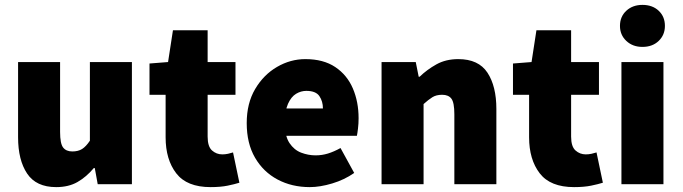

<svg xmlns="http://www.w3.org/2000/svg" viewBox="-20 -754 2794 786"><path d="M210 12Q128 12 91 -43.5Q54 -99 54 -192V-500H226V-214Q226 -166 238.5 -150Q251 -134 276 -134Q300 -134 316 -144Q332 -154 348 -178V-500H520V0H380L368 -66H364Q334 -30 297.5 -9Q261 12 210 12Z M842 12Q745 12 701.5 -44.5Q658 -101 658 -192V-366H592V-494L668 -500L688 -630H830V-500H944V-366H830V-195Q830 -154 848 -138Q866 -122 890 -122Q902 -122 913.5 -124.5Q925 -127 934 -130L960 -6Q941 0 912 6Q883 12 842 12Z M1248 12Q1175 12 1116.5 -19Q1058 -50 1024 -108.5Q990 -167 990 -250Q990 -331 1024.5 -389.5Q1059 -448 1114 -480Q1169 -512 1230 -512Q1304 -512 1352.5 -479.5Q1401 -447 1424.5 -392Q1448 -337 1448 -270Q1448 -248 1445.5 -227.5Q1443 -207 1441 -198H1126L1124 -310H1302Q1302 -339 1287.5 -360.5Q1273 -382 1234 -382Q1212 -382 1192 -370Q1172 -358 1159 -329Q1146 -300 1146 -250Q1146 -197 1165 -168.5Q1184 -140 1213 -129Q1242 -118 1272 -118Q1298 -118 1322.5 -125.5Q1347 -133 1374 -148L1430 -46Q1390 -18 1340 -3Q1290 12 1248 12Z M1542 0V-500H1682L1694 -440H1698Q1728 -469 1766.5 -490.5Q1805 -512 1856 -512Q1939 -512 1975.5 -456.5Q2012 -401 2012 -308V0H1840V-286Q1840 -334 1828 -350Q1816 -366 1790 -366Q1766 -366 1750 -356Q1734 -346 1714 -328V0Z M2330 12Q2233 12 2189.5 -44.5Q2146 -101 2146 -192V-366H2080V-494L2156 -500L2176 -630H2318V-500H2432V-366H2318V-195Q2318 -154 2336 -138Q2354 -122 2378 -122Q2390 -122 2401.5 -124.5Q2413 -127 2422 -130L2448 -6Q2429 0 2400 6Q2371 12 2330 12Z M2524 0V-500H2696V0ZM2610 -562Q2570 -562 2544 -586.5Q2518 -611 2518 -648Q2518 -686 2544 -710Q2570 -734 2610 -734Q2651 -734 2676.5 -710Q2702 -686 2702 -648Q2702 -611 2676.5 -586.5Q2651 -562 2610 -562Z"/></svg>

Font: Assistant ExtraLight ExtraBold
Style: Regular
Weight: 800
Version: Version 3.000